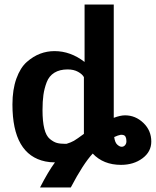

<svg xmlns="http://www.w3.org/2000/svg" viewBox="-20 -708 689 849"><path d="M35 -246Q35 -312 52.5 -360.5Q70 -409 98.5 -434Q127 -459 157.5 -470.5Q188 -482 221 -482Q292 -482 354 -434V-688H483V-187Q512 -198 533 -198Q579 -198 614 -164.5Q649 -131 649 -82Q649 -37 610 -8Q571 21 515 21Q437 21 390 -29Q348 16 293 121H157Q194 49 223 10Q200 10 181 6Q35 -24 35 -246ZM168 -221Q168 -171 176 -139Q184 -107 200.5 -93.5Q217 -80 231.5 -76Q246 -72 268 -72H274Q294 -78 307 -85.5Q320 -93 351 -116V-367Q344 -380 325 -390.5Q306 -401 279 -401Q244 -401 220.5 -386.5Q197 -372 186.5 -344.5Q176 -317 172 -288.5Q168 -260 168 -221ZM485 -102Q488 -78 498.5 -68.5Q509 -59 518 -59Q527 -59 533 -66Q539 -73 539 -83Q539 -108 525 -111Q522 -112 514 -112Q502 -110 485 -102Z"/></svg>

Font: Coval
Style: ExtraBold
Weight: 800
Foundry: Context Ltd
Version: Version 001.000